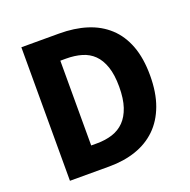

<svg xmlns="http://www.w3.org/2000/svg" viewBox="-118 -767 871 881"><g transform="rotate(-20 317.5 -326.0)"><path d="M77 0V-652H261Q336 -652 396 -633Q456 -614 499 -574.5Q542 -535 565 -474Q588 -413 588 -329Q588 -245 565 -183Q542 -121 500 -80.5Q458 -40 399.5 -20Q341 0 269 0ZM224 -119H252Q294 -119 328 -130Q362 -141 386 -165.5Q410 -190 423.5 -230Q437 -270 437 -329Q437 -387 423.5 -426.5Q410 -466 386 -489.5Q362 -513 328 -523Q294 -533 252 -533H224Z"/></g></svg>

Font: Giro Regular
Style: Bold
Weight: 700
Designer: Paul D. Hunt
Foundry: Adobe Systems Incorporated
Version: Version 1.000;PS 1.0;hotconv 1.0.88;makeotf.lib2.5.647800